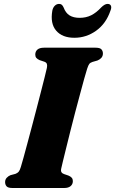

<svg xmlns="http://www.w3.org/2000/svg" viewBox="-20 -938 575 958"><path d="M286 -99.5Q282.5 -86 286.5 -79.2Q290.5 -72.5 299.5 -69.5L321.5 -62Q332.5 -57.5 338 -51Q343.5 -44.5 343.5 -34.5Q343.5 -19 332.5 -9.5Q321.5 0 301 0H42Q20.5 0 13 -8.2Q5.5 -16.5 5.5 -29.5Q5.5 -42.5 13.8 -51.2Q22 -60 32.5 -64L57 -70.5Q67.5 -74.5 73.2 -81.2Q79 -88 84 -105Q89 -121 97.5 -152Q106 -183 116.8 -223.2Q127.5 -263.5 139.5 -308.2Q151.5 -353 163 -397.8Q174.5 -442.5 184.8 -482.2Q195 -522 202.8 -552.8Q210.5 -583.5 214 -599.5Q216.5 -611.5 213.8 -619.2Q211 -627 200 -630.5L177.5 -638Q166.5 -643 161.2 -649.2Q156 -655.5 156 -665.5Q156 -681.5 167 -690.8Q178 -700 199.5 -700H457Q478.5 -700 486 -691.8Q493.5 -683.5 493.5 -671Q493.5 -658 485.5 -649.2Q477.5 -640.5 466 -636L441.5 -629Q430.5 -625.5 425.5 -619Q420.5 -612.5 415 -595.5Q409.5 -578.5 400.2 -545.2Q391 -512 379.5 -468.8Q368 -425.5 355.2 -377.8Q342.5 -330 331 -283.5Q319.5 -237 309.8 -198Q300 -159 293.8 -132.8Q287.5 -106.5 286 -99.5ZM377.5 -849Q409.5 -849 435 -861.8Q460.5 -874.5 484.5 -900.5Q493.5 -909.5 501.5 -914Q509.5 -918.5 516.5 -918.5Q529.5 -918.5 533.5 -909.2Q537.5 -900 531 -884.5Q509 -820 459.8 -784.8Q410.5 -749.5 351 -749.5Q291 -749.5 260.5 -784.8Q230 -820 241 -884.5Q244 -900 253.2 -909.2Q262.5 -918.5 275 -918.5Q283.5 -918.5 288.5 -914Q293.5 -909.5 297.5 -900.5Q307.5 -873.5 327 -861.2Q346.5 -849 377.5 -849Z"/></svg>

Font: Fraunces ExtraBold
Style: Italic
Weight: 800
Italic angle: -16°
Version: Version 1.000;[b76b70a41]